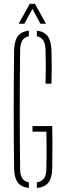

<svg xmlns="http://www.w3.org/2000/svg" viewBox="-20 -962 330 987"><path d="M128.5 4Q88.5 -0.5 71 -24.2Q53.5 -48 52.5 -96.5Q51.5 -176.5 51 -251.5Q50.5 -326.5 50.5 -399.8Q50.5 -473 51 -548Q51.5 -623 52.5 -703Q54 -752 71.5 -776Q89 -800 128.5 -804.5V-775.5Q105.5 -771 95 -754.2Q84.5 -737.5 83.5 -706Q82.5 -625 82 -549.2Q81.5 -473.5 81.5 -400Q81.5 -326.5 82 -250.8Q82.5 -175 83.5 -94Q83.5 -63 94 -46Q104.5 -29 128.5 -24.5ZM169.5 4.5V-24.5Q194.5 -28.5 206.2 -45.2Q218 -62 218.5 -94Q219 -127.5 219.2 -158.5Q219.5 -189.5 219.2 -220.5Q219 -251.5 218.5 -285H147V-314H248.5Q249.5 -278.5 249.5 -227.8Q249.5 -177 248.5 -96.5Q247.5 -47.5 229 -23.5Q210.5 0.5 169.5 4.5ZM214 -532Q215.5 -578 215.5 -619.2Q215.5 -660.5 214 -706Q213 -737.5 202.5 -754.2Q192 -771 169.5 -775.5V-804.5Q207.5 -800 225.2 -776Q243 -752 244.5 -703.5Q246 -658.5 246 -618.2Q246 -578 244.5 -532ZM76 -840 133 -942.5H159.5L216.5 -840H187.5L146.5 -916.5L105 -840Z"/></svg>

Font: Big Shoulders Stencil Display ExtraLight
Style: Regular
Weight: 250
Designer: Patric King
Foundry: XO Type Co
Version: Version 2.001